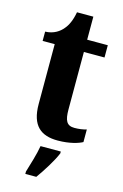

<svg xmlns="http://www.w3.org/2000/svg" viewBox="-132 -718 641 998"><g transform="rotate(15 188.5 -219.5)"><path d="M228 10C294 10 340 -6 360 -17V-85C342 -79 318 -76 295 -76C253 -76 241 -102 241 -161V-470H352V-536H241V-660H153C145 -615 130 -584 113 -565C96 -544 65 -521 19 -520V-470H84V-148C84 -31 138 10 228 10ZM111 208V221H170C201 178 242 113 259 71V61H150C143 105 123 168 111 208Z"/></g></svg>

Font: Noto Serif Sinhala Condensed ExtraBold
Style: Regular
Weight: 800
Width: 3
Designer: Jelle Bosma - Monotype Design Team
Foundry: Monotype Imaging Inc.
Version: Version 2.007